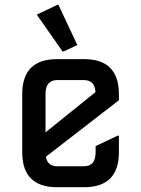

<svg xmlns="http://www.w3.org/2000/svg" viewBox="-20 -785 592 805"><path d="M219.7 0Q73.2 0 73.2 -146.5V-390.6Q73.2 -537.1 219.7 -537.1H332Q478.5 -537.1 478.5 -390.6V-364.7L172.4 -127.9Q179.2 -87.9 219.7 -87.9H332Q380.9 -87.9 380.9 -146.5V-172.4L473.6 -216.3H478.5V-146.5Q478.5 0 332 0ZM170.9 -230 380.4 -398.9Q377.4 -449.2 332 -449.2H219.7Q170.9 -449.2 170.9 -390.6ZM220.2 -764.6H225.1L304.2 -596.2L247.1 -569.3H242.2L134.3 -723.6Z"/></svg>

Font: Nova Square
Style: Book
Weight: 400
Version: Version 2.000